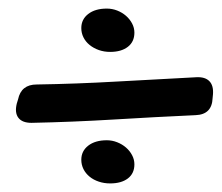

<svg xmlns="http://www.w3.org/2000/svg" viewBox="-20 -485 523 452"><path d="M239.3 -362.8Q225.1 -362.8 212.6 -367.2Q200.2 -371.6 190.9 -379.2Q181.6 -386.7 176.5 -397Q171.4 -407.2 171.4 -418.9Q171.4 -439.5 187.7 -452.1Q204.1 -464.8 231.4 -464.8Q244.1 -464.8 255.9 -460.2Q267.6 -455.6 276.6 -447.8Q285.6 -439.9 291 -429.7Q296.4 -419.4 296.4 -408.2Q296.4 -386.7 281 -374.8Q265.6 -362.8 239.3 -362.8ZM239.3 -53.2Q225.1 -53.2 212.6 -57.4Q200.2 -61.5 190.9 -69.1Q181.6 -76.7 176.5 -86.9Q171.4 -97.2 171.4 -108.9Q171.4 -129.4 187.7 -142.1Q204.1 -154.8 231.4 -154.8Q244.1 -154.8 255.9 -150.1Q267.6 -145.5 276.6 -137.7Q285.6 -129.9 291 -119.6Q296.4 -109.4 296.4 -98.1Q296.4 -76.7 281 -64.9Q265.6 -53.2 239.3 -53.2ZM54.2 -195.8Q32.2 -195.8 23.2 -207.8Q14.2 -219.7 19.5 -241.2L22.5 -251Q29.8 -286.1 66.4 -286.1Q160.6 -287.6 254.4 -293Q348.1 -298.3 442.4 -303.2Q462.9 -304.2 472.9 -293.9Q482.9 -283.7 481.4 -263.2L480.5 -253.9Q479 -215.3 440.4 -213.9Q343.8 -209.5 247.3 -203.6Q150.9 -197.8 54.2 -195.8Z"/></svg>

Font: Gochi Hand Cyrillic
Style: Regular
Weight: 400
Designer: Juan Pablo del Peral; Denis Ignatov
Foundry: Juan Pablo del Peral; Denis Ignatov
Version: Version 1.00 June 29, 2018, initial release